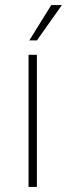

<svg xmlns="http://www.w3.org/2000/svg" viewBox="-20 -740 265 760"><path d="M96 -580 183 -720H225L126 -580ZM93 0V-523H126V0Z"/></svg>

Font: Tomorrow ExtraLight
Style: Regular
Weight: 275
Designer: Tony de Marco, Monica Rizzolli
Foundry: Just in Type
Version: Version 2.002